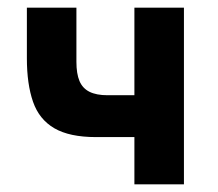

<svg xmlns="http://www.w3.org/2000/svg" viewBox="-20 -480 568 500"><path d="M230 -123H387V-232H260ZM330 -460V0H459V-460ZM179 -460H50V-328Q50 -261 66 -215Q82 -169 121.5 -146Q161 -123 230 -123L260 -232Q231 -232 213 -241Q195 -250 187 -269Q179 -288 179 -319Z"/></svg>

Font: Jost SemiBold
Style: Regular
Weight: 600
Version: Version 3.710